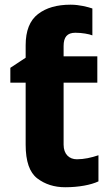

<svg xmlns="http://www.w3.org/2000/svg" viewBox="-20 -785 469 815"><path d="M279.8 -765.1C221.7 -765.1 175.8 -752 141.1 -725.1C106.4 -698.2 88.9 -654.3 88.9 -592.8V-540L23.9 -497.1V-434.1H88.9V-170.9C88.9 -100.1 105.5 -52.7 138.2 -27.8C170.9 -2.9 210.4 9.8 256.8 9.8C314 9.8 366.2 0 397.9 -15.1V-126C367.2 -115.7 336.9 -108.9 306.2 -108.9C274.4 -108.9 250 -129.9 250 -170.9V-434.1H393.1V-545.9H250V-589.8C250 -627.4 265.1 -646 299.8 -646C327.6 -646 358.4 -640.6 372.1 -634.8V-749C353 -755.4 317.4 -765.1 279.8 -765.1Z"/></svg>

Font: Avrile Sans
Style: Bold
Weight: 700
Designer: Monotype Design Team, Google (font), Stefan Peev (BGR Cyrillic), Cristiano Sobral (main changes)
Foundry: The Avrile Sans Project Authors
Version: Version 3.110